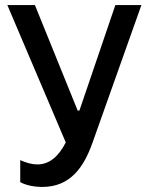

<svg xmlns="http://www.w3.org/2000/svg" viewBox="-20 -540 584 759"><path d="M147 199C260 199 312 118 345 26L539 -520H436L294 -103H287L118 -520H9L240 23C213 76 177 110 128 110C106 110 85 104 60 93V180C87 195 123 199 147 199Z"/></svg>

Font: Fixel Display Medium
Style: Regular
Weight: 500
Designer: AlfaBravo + MacPaw
Foundry: Kyrylo Tkachov, Marchela Mozhyna, Serhii Makarenko, Maria Weinstein, Zakhar Kryvoshyya
Version: Version 1.211